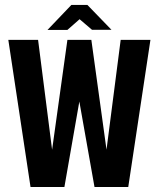

<svg xmlns="http://www.w3.org/2000/svg" viewBox="-20 -751 638 771"><path d="M102.6 0 13.4 -591H132.9L189.2 -149.7L250.7 -591H346.8L407.7 -150L464.6 -591H584.1L495 0H359.5L298.6 -343.3L238.6 0ZM170.6 -630.7 266.5 -731.1H331L427.6 -631.4H349.4L299.6 -673.9L250.5 -630.7Z"/></svg>

Font: Alumni Sans Thin
Style: Regular
Weight: 100
Designer: Robert E. Leuschke
Foundry: Robert E. Leuschke
Version: Version 1.018